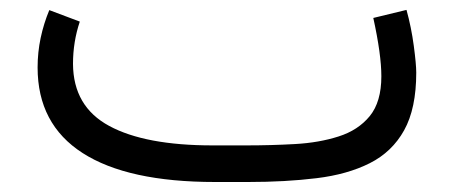

<svg xmlns="http://www.w3.org/2000/svg" viewBox="-20 -364 908 384"><path d="M476.1 0H410.2Q235.4 0 145.3 -57.9Q55.2 -115.7 55.2 -229Q55.2 -259.3 61.3 -288.1Q67.4 -316.9 78.6 -343.8L139.6 -320.8Q126 -280.3 126 -236.3Q126.5 -150.9 198.5 -112.1Q270.5 -73.2 405.3 -73.2H472.7Q522 -73.2 570.1 -75.9Q618.2 -78.6 657.2 -91.1Q696.3 -103.5 719.5 -131.8Q742.7 -160.2 742.7 -211.4Q742.7 -254.9 726.6 -328.1L793 -344.2Q802.7 -309.1 807.6 -272.2Q812.5 -235.4 812.5 -218.8Q812.5 -147 788.3 -103.5Q764.2 -60.1 719.5 -37.6Q674.8 -15.1 613 -7.6Q551.3 0 476.1 0Z"/></svg>

Font: Vazir Light FD-UI
Style: Light-FD-UI
Weight: 300
Designer: Saber Rastikerdar
Foundry: Saber Rastikerdar
Version: Version 30.1.0